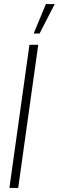

<svg xmlns="http://www.w3.org/2000/svg" viewBox="-20 -919 288 939"><path d="M26 0 124 -700H167L69 0ZM144.5 -755 204.5 -899H247.5L173.5 -755Z"/></svg>

Font: Urbanist ExtraLight
Style: Italic
Weight: 250
Version: Version 1.303